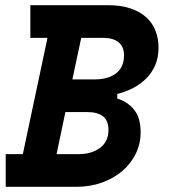

<svg xmlns="http://www.w3.org/2000/svg" viewBox="-20 -720 652 740"><path d="M2 -126H68L163 -574H97V-700H396Q446 -700 483 -687.5Q520 -675 544 -653Q568 -631 579.5 -601Q591 -571 591 -537Q591 -499 578.5 -469.5Q566 -440 544 -418Q522 -396 493.5 -381Q465 -366 432 -358V-340Q472 -328 497 -297Q522 -266 522 -210Q522 -166 503.5 -128Q485 -90 452 -61.5Q419 -33 373.5 -16.5Q328 0 274 0H2ZM198 -126H284Q333 -126 365.5 -150Q398 -174 398 -219Q398 -256 376.5 -272Q355 -288 318 -288H232ZM259 -414H345Q397 -414 427.5 -437.5Q458 -461 458 -507Q458 -540 437 -557Q416 -574 379 -574H293Z"/></svg>

Font: Space Mono
Style: Bold Italic
Weight: 700
Italic angle: -12°
Monospace: yes
Designer: Colophon Foundry / Benjamin Critton
Foundry: Colophon Foundry
Version: Version 1.000;PS 1.000;hotconv 1.0.81;makeotf.lib2.5.63406